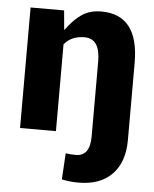

<svg xmlns="http://www.w3.org/2000/svg" viewBox="-58 -622 758 947"><g transform="rotate(5 321.5 -148.5)"><path d="M55.7 33.2V-563.5H221.7L230.5 -466.8Q270.5 -521.5 310.1 -547.9Q349.6 -574.2 405.3 -574.2Q590.8 -574.2 590.8 -335.9V45.9Q590.8 155.3 532.2 215.8Q473.6 276.4 366.2 276.4Q320.3 276.4 283.2 267.6L291 137.7Q309.6 141.6 340.8 141.6Q411.1 141.6 411.1 44.9V-327.1Q411.1 -440.4 334 -440.4Q268.6 -440.4 233.4 -396.5V33.2Z"/></g></svg>

Font: GenEi M Gothic v2 Heavy
Style: Regular
Weight: 800
Version: Version 2.0